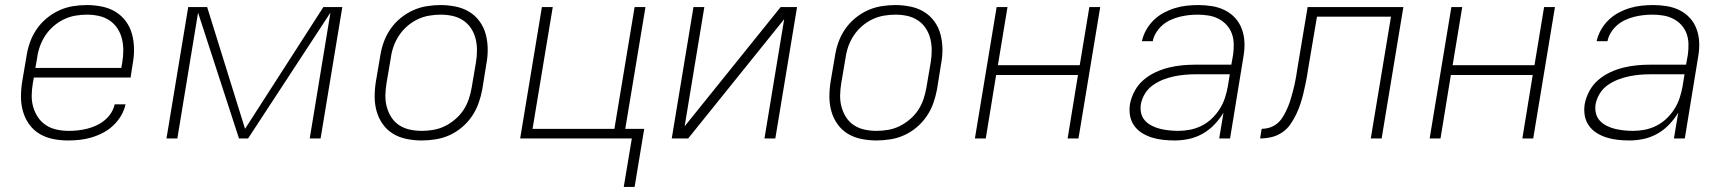

<svg xmlns="http://www.w3.org/2000/svg" viewBox="-20 -548 6840 760"><path d="M249 8Q218 8 189 2Q160 -4 136 -18.5Q112 -33 95.5 -56Q79 -79 71 -107Q63 -135 63 -165Q63 -195 68 -226L85 -326Q89 -353 98.5 -380Q108 -407 124.5 -431.5Q141 -456 164.5 -475.5Q188 -495 214.5 -507Q241 -519 268.5 -523.5Q296 -528 324 -528Q354 -528 383.5 -522Q413 -516 437 -501.5Q461 -487 478 -464Q495 -441 502.5 -413Q510 -385 510.5 -355Q511 -325 505 -294L497 -241H114L110 -219Q106 -195 105.5 -171Q105 -147 111.5 -124.5Q118 -102 130.5 -83.5Q143 -65 162 -52.5Q181 -40 204.5 -35Q228 -30 253 -30Q271 -30 289 -32Q307 -34 325 -38.5Q343 -43 360.5 -51Q378 -59 393.5 -71.5Q409 -84 419.5 -100.5Q430 -117 434 -135H477Q472 -112 459.5 -90.5Q447 -69 428.5 -51.5Q410 -34 388 -22.5Q366 -11 342.5 -4Q319 3 295.5 5.5Q272 8 249 8ZM120 -279H460L464 -301Q468 -325 468 -349Q468 -373 462.5 -395Q457 -417 444.5 -436Q432 -455 413 -467.5Q394 -480 371 -485Q348 -490 324 -490Q301 -490 278 -486Q255 -482 233 -471.5Q211 -461 192 -444.5Q173 -428 159.5 -407.5Q146 -387 138 -364.5Q130 -342 127 -319Z M639 0 725 -520H800L950 -38L1260 -520H1335L1249 0H1206L1288 -498L962 0H926L764 -498L682 0Z M1649 8Q1619 8 1589.5 2Q1560 -4 1536 -18.5Q1512 -33 1495.5 -56Q1479 -79 1471 -107Q1463 -135 1463 -165Q1463 -195 1468 -226L1485 -326Q1489 -353 1498.5 -380Q1508 -407 1524.5 -431.5Q1541 -456 1564.5 -475.5Q1588 -495 1614.5 -507Q1641 -519 1669 -523.5Q1697 -528 1724 -528Q1754 -528 1783.5 -522Q1813 -516 1837 -501.5Q1861 -487 1878 -464Q1895 -441 1902.5 -413Q1910 -385 1910.5 -355Q1911 -325 1905 -294L1889 -194Q1884 -167 1874.5 -140Q1865 -113 1848.5 -88.5Q1832 -64 1809 -44.5Q1786 -25 1759.5 -13Q1733 -1 1704.5 3.5Q1676 8 1649 8ZM1650 -30Q1672 -30 1695.5 -34Q1719 -38 1740.5 -48.5Q1762 -59 1781.5 -75.5Q1801 -92 1814.5 -112.5Q1828 -133 1835.5 -155.5Q1843 -178 1847 -201L1864 -301Q1868 -325 1868 -349Q1868 -373 1862.5 -395Q1857 -417 1844.5 -436Q1832 -455 1813 -467.5Q1794 -480 1771.5 -485Q1749 -490 1724 -490Q1702 -490 1678.5 -486Q1655 -482 1633 -471.5Q1611 -461 1592 -444.5Q1573 -428 1559.5 -407.5Q1546 -387 1538 -364.5Q1530 -342 1527 -319L1510 -219Q1506 -195 1505.5 -171Q1505 -147 1511 -125Q1517 -103 1529 -84Q1541 -65 1560 -52.5Q1579 -40 1602 -35Q1625 -30 1650 -30Z M2449 192 2481 0H2039L2125 -520H2168L2088 -38H2412L2492 -520H2535L2455 -38H2530L2492 192Z M2639 0 2725 -520H2768L2690 -48L3070 -520H3135L3049 0H3006L3084 -472L2704 0Z M3449 8Q3419 8 3389.5 2Q3360 -4 3336 -18.5Q3312 -33 3295.5 -56Q3279 -79 3271 -107Q3263 -135 3263 -165Q3263 -195 3268 -226L3285 -326Q3289 -353 3298.5 -380Q3308 -407 3324.5 -431.5Q3341 -456 3364.5 -475.5Q3388 -495 3414.5 -507Q3441 -519 3469 -523.5Q3497 -528 3524 -528Q3554 -528 3583.5 -522Q3613 -516 3637 -501.5Q3661 -487 3678 -464Q3695 -441 3702.5 -413Q3710 -385 3710.5 -355Q3711 -325 3705 -294L3689 -194Q3684 -167 3674.5 -140Q3665 -113 3648.5 -88.5Q3632 -64 3609 -44.5Q3586 -25 3559.5 -13Q3533 -1 3504.5 3.5Q3476 8 3449 8ZM3450 -30Q3472 -30 3495.5 -34Q3519 -38 3540.5 -48.5Q3562 -59 3581.5 -75.5Q3601 -92 3614.5 -112.5Q3628 -133 3635.5 -155.5Q3643 -178 3647 -201L3664 -301Q3668 -325 3668 -349Q3668 -373 3662.5 -395Q3657 -417 3644.5 -436Q3632 -455 3613 -467.5Q3594 -480 3571.5 -485Q3549 -490 3524 -490Q3502 -490 3478.5 -486Q3455 -482 3433 -471.5Q3411 -461 3392 -444.5Q3373 -428 3359.5 -407.5Q3346 -387 3338 -364.5Q3330 -342 3327 -319L3310 -219Q3306 -195 3305.5 -171Q3305 -147 3311 -125Q3317 -103 3329 -84Q3341 -65 3360 -52.5Q3379 -40 3402 -35Q3425 -30 3450 -30Z M3839 0 3925 -520H3968L3930 -290H4254L4292 -520H4335L4249 0H4206L4247 -251H3923L3882 0Z M4630 8Q4607 8 4584 5.5Q4561 3 4540 -3.5Q4519 -10 4500.5 -21.5Q4482 -33 4469.5 -50.5Q4457 -68 4453 -90.5Q4449 -113 4453 -137Q4458 -163 4471.5 -188Q4485 -213 4506.5 -231.5Q4528 -250 4554 -262Q4580 -274 4606.5 -280.5Q4633 -287 4659.5 -289.5Q4686 -292 4712 -292H4854L4861 -331Q4864 -352 4863.5 -374Q4863 -396 4856 -415Q4849 -434 4835.5 -449Q4822 -464 4803.5 -473.5Q4785 -483 4764 -486.5Q4743 -490 4721 -490Q4703 -490 4685 -488Q4667 -486 4649 -481.5Q4631 -477 4613.5 -469Q4596 -461 4581.5 -448.5Q4567 -436 4556.5 -419Q4546 -402 4543 -385H4500Q4505 -408 4517 -429.5Q4529 -451 4547 -468.5Q4565 -486 4586.5 -497.5Q4608 -509 4631 -516Q4654 -523 4677.5 -525.5Q4701 -528 4724 -528Q4751 -528 4778.5 -523.5Q4806 -519 4829.5 -507Q4853 -495 4870 -476Q4887 -457 4896 -432Q4905 -407 4906 -379.5Q4907 -352 4902 -324L4849 0H4806L4823 -102Q4808 -77 4787 -55Q4766 -33 4740 -18.5Q4714 -4 4686 2Q4658 8 4630 8ZM4644 -30Q4667 -30 4690.5 -34.5Q4714 -39 4736 -50Q4758 -61 4776 -78Q4794 -95 4807.5 -116Q4821 -137 4828.5 -160Q4836 -183 4840 -205L4848 -254H4713Q4691 -254 4669.5 -252Q4648 -250 4626.5 -245.5Q4605 -241 4583.5 -232.5Q4562 -224 4543 -210.5Q4524 -197 4512 -177Q4500 -157 4496 -136Q4493 -117 4497 -100Q4501 -83 4512.5 -70.5Q4524 -58 4540 -50Q4556 -42 4572.5 -38Q4589 -34 4607.5 -32Q4626 -30 4644 -30Z M4968 0 4974 -38Q4988 -38 5002.5 -42Q5017 -46 5030 -55Q5043 -64 5052 -76.5Q5061 -89 5068 -103Q5075 -117 5080.5 -131Q5086 -145 5090 -159Q5094 -173 5098 -187.5Q5102 -202 5105 -216.5Q5108 -231 5110.5 -245Q5113 -259 5115 -274L5156 -520H5535L5449 0H5406L5486 -482H5193L5157 -269Q5154 -247 5149.5 -225Q5145 -203 5140 -181.5Q5135 -160 5128 -138.5Q5121 -117 5111 -96Q5101 -75 5087.5 -55.5Q5074 -36 5054 -23Q5034 -10 5012 -5Q4990 0 4968 0Z M5639 0 5725 -520H5768L5730 -290H6054L6092 -520H6135L6049 0H6006L6047 -251H5723L5682 0Z M6430 8Q6407 8 6384 5.5Q6361 3 6340 -3.5Q6319 -10 6300.5 -21.5Q6282 -33 6269.5 -50.5Q6257 -68 6253 -90.5Q6249 -113 6253 -137Q6258 -163 6271.5 -188Q6285 -213 6306.5 -231.5Q6328 -250 6354 -262Q6380 -274 6406.5 -280.5Q6433 -287 6459.5 -289.5Q6486 -292 6512 -292H6654L6661 -331Q6664 -352 6663.5 -374Q6663 -396 6656 -415Q6649 -434 6635.5 -449Q6622 -464 6603.5 -473.5Q6585 -483 6564 -486.5Q6543 -490 6521 -490Q6503 -490 6485 -488Q6467 -486 6449 -481.5Q6431 -477 6413.5 -469Q6396 -461 6381.5 -448.5Q6367 -436 6356.5 -419Q6346 -402 6343 -385H6300Q6305 -408 6317 -429.5Q6329 -451 6347 -468.5Q6365 -486 6386.5 -497.5Q6408 -509 6431 -516Q6454 -523 6477.5 -525.5Q6501 -528 6524 -528Q6551 -528 6578.5 -523.5Q6606 -519 6629.5 -507Q6653 -495 6670 -476Q6687 -457 6696 -432Q6705 -407 6706 -379.5Q6707 -352 6702 -324L6649 0H6606L6623 -102Q6608 -77 6587 -55Q6566 -33 6540 -18.5Q6514 -4 6486 2Q6458 8 6430 8ZM6444 -30Q6467 -30 6490.5 -34.5Q6514 -39 6536 -50Q6558 -61 6576 -78Q6594 -95 6607.5 -116Q6621 -137 6628.5 -160Q6636 -183 6640 -205L6648 -254H6513Q6491 -254 6469.5 -252Q6448 -250 6426.5 -245.5Q6405 -241 6383.5 -232.5Q6362 -224 6343 -210.5Q6324 -197 6312 -177Q6300 -157 6296 -136Q6293 -117 6297 -100Q6301 -83 6312.5 -70.5Q6324 -58 6340 -50Q6356 -42 6372.5 -38Q6389 -34 6407.5 -32Q6426 -30 6444 -30Z"/></svg>

Font: Iosevka Aile XLt Obl
Style: Regular
Weight: 200
Italic angle: -9°
Designer: Belleve Invis
Foundry: Belleve Invis
Version: Version 31.1.0; ttfautohint (v1.8.4)